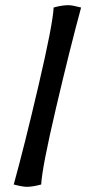

<svg xmlns="http://www.w3.org/2000/svg" viewBox="-20 -634 366 741"><path d="M33 78Q74 -70 129 -305.5Q184 -541 187 -605Q219 -614 244 -614Q259 -614 293 -605Q250 -447 196 -216.5Q142 14 139 78Q107 87 83 87Q67 87 33 78Z"/></svg>

Font: Mirza
Style: Bold
Weight: 700
Designer: Arabic design by Kourosh Beigpour, Latin design by Eduardo Tunni, engineering by Lasse Fister
Version: Version 1.0010g